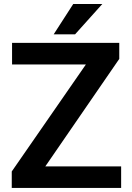

<svg xmlns="http://www.w3.org/2000/svg" viewBox="-20 -921 645 941"><path d="M573.7 -105.5V0H37.6V-80.6L400.9 -605H39.1V-710.9H564.5V-632.3L202.1 -105.5ZM243.2 -752.9 338.9 -901.4H481.4L348.1 -752.9Z"/></svg>

Font: Vazirmatn RD UI SemiBold
Style: Regular
Weight: 600
Designer: Saber Rastikerdar
Foundry: Saber Rastikerdar
Version: Version 33.003